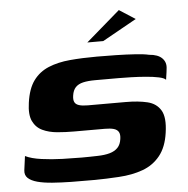

<svg xmlns="http://www.w3.org/2000/svg" viewBox="-48 -682 718 734"><g transform="rotate(-5 310.5 -314.5)"><path d="M28.5 -109.3Q51.7 -97.8 90.3 -92.5Q128.9 -87.2 170.3 -85.9Q211.8 -84.6 243.7 -84.6Q256.2 -84.6 274.6 -84.9Q293.1 -85.3 305.1 -85.6Q332.5 -86.2 351.9 -91.7Q371.3 -97.2 382.9 -109.3Q394.5 -121.4 397.3 -142.6Q399.9 -159.9 394.4 -169.4Q388.9 -178.9 375.8 -182.7Q362.6 -186.4 342.1 -186.4Q330.6 -186.4 316.2 -186.4Q301.8 -186.4 280.1 -186.4Q258.3 -186.4 223.8 -186.4Q190.9 -186.4 159.1 -189.2Q127.2 -192.1 102.8 -203.7Q78.4 -215.2 66.3 -240.5Q54.3 -265.8 61 -311Q68.4 -364.5 90.9 -395.2Q113.4 -425.8 149.4 -440.7Q185.3 -455.6 232.2 -459.8Q279.1 -464 335.6 -464Q369.5 -464 408.9 -463.2Q448.3 -462.4 482.6 -460.1Q516.9 -457.9 534.7 -453.5Q568.6 -451.1 584.5 -435.1Q600.5 -419 597 -394.7Q597 -391 595.5 -381.5Q594 -372 592.8 -363.1Q591.6 -354.3 591.3 -352.6Q585.4 -359.8 564.5 -364.2Q543.6 -368.6 515.3 -370.9Q487 -373.2 459.4 -374Q431.7 -374.8 411.5 -374.8H321.3Q293.4 -374.8 274.6 -370.4Q255.7 -365.9 245.4 -354.8Q235.1 -343.7 232.2 -323.7Q229.7 -307.8 234.1 -298.6Q238.4 -289.3 251.1 -285.4Q263.8 -281.4 284.6 -281.4Q345.7 -281.4 382.5 -281.4Q419.4 -281.4 429.9 -281.4Q478.5 -281.4 513.1 -273Q547.7 -264.7 564.2 -236.9Q580.7 -209.1 572.1 -150.9Q564.4 -96.1 537.9 -63.5Q511.5 -30.9 471.1 -16.2Q430.7 -1.4 379.1 1.6Q330.2 4.6 287.4 5Q244.5 5.3 196.4 4.6Q156.9 3.9 123.7 1.4Q90.5 -1.1 66.8 -7.5Q43.2 -13.9 31 -25.4Q18.9 -36.8 21.3 -55.6ZM303.8 -521 434.5 -633.9 496 -594.3 364.9 -521Z"/></g></svg>

Font: Genos Thin
Style: Italic
Weight: 100
Italic angle: -8°
Designer: Robert E. Leuschke
Foundry: Robert E. Leuschke
Version: Version 1.010